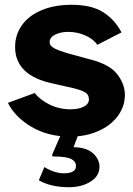

<svg xmlns="http://www.w3.org/2000/svg" viewBox="-20 -560 554 801"><path d="M13 -131 125 -172Q145 -145 185.5 -124.5Q226 -104 274 -104Q308 -104 329.5 -115Q351 -126 351 -146Q351 -164 337 -173.5Q323 -183 287 -192L203 -211Q43 -244 43 -364Q43 -415 71.5 -455Q100 -495 153.5 -517.5Q207 -540 278 -540Q362 -540 410.5 -509Q459 -478 487 -425L386 -373Q369 -398 335 -412.5Q301 -427 265 -427Q233 -427 210 -415.5Q187 -404 187 -384Q187 -369 206.5 -358.5Q226 -348 272 -335L353 -313Q437 -292 469 -250.5Q501 -209 501 -164Q501 -116 471.5 -76Q442 -36 389.5 -13Q337 10 273 10Q180 10 111 -31Q42 -72 13 -131ZM268 221Q191 221 142 192L165 137Q208 163 247 163Q271 163 284 155.5Q297 148 297 133Q297 113 276.5 103Q256 93 208 93Q201 93 198.5 91Q196 89 199 82L237 -5H309L287 54Q341 55 368 79.5Q395 104 395 136Q395 174 358 197.5Q321 221 268 221Z"/></svg>

Font: Morrison
Style: Bold
Weight: 700
Designer: Pablo Impallari, Rodrigo Fuenzalida (Modified by Dan O. Williams)
Version: Version 0.03;June 6, 2019;FontCreator 11.5.0.2425 64-bit; tt